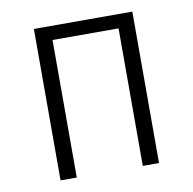

<svg xmlns="http://www.w3.org/2000/svg" viewBox="-65 -588 655 653"><g transform="rotate(-10 263.0 -261.5)"><path d="M377 -475H149V0H93V-523H433V0H377Z"/></g></svg>

Font: Fira Sans Condensed Light
Style: Regular
Weight: 300
Width: 3
Designer: bBox Type GmbH & Carrois Corporate GbR & Edenspiekermann AG
Foundry: bBox Type GmbH & Carrois Corporate GbR & Edenspiekermann AG
Version: Version 4.301